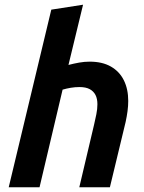

<svg xmlns="http://www.w3.org/2000/svg" viewBox="-20 -796 612 816"><path d="M17 0 198 -755 333 -776 271 -520Q294 -526 316.5 -530Q339 -534 361 -534Q415 -534 451.5 -513Q488 -492 506.5 -454.5Q525 -417 525 -367Q525 -346 522 -323.5Q519 -301 514 -278L447 0H317L380 -267Q385 -288 389.5 -310.5Q394 -333 394 -353Q394 -376 386 -392Q378 -408 361.5 -417Q345 -426 318 -426Q299 -426 281 -423Q263 -420 246 -415L148 0Z"/></svg>

Font: Ubuntu Sans
Style: Bold Italic
Weight: 700
Italic angle: -13.5°
Designer: Dalton Maag Ltd
Foundry: Dalton Maag Ltd
Version: Version 1.006